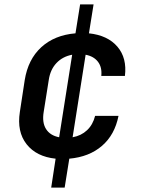

<svg xmlns="http://www.w3.org/2000/svg" viewBox="-20 -710 640 870"><path d="M212 140 232 9Q145 0 100.5 -56.5Q56 -113 70 -203L92 -347Q107 -441 167 -496Q227 -551 322 -559L343 -690H404L383 -559Q468 -550 512 -498.5Q556 -447 546 -366H439Q443 -405 424 -430Q405 -455 368 -462L309 -88Q348 -95 374.5 -120Q401 -145 411 -185H517Q500 -99 442 -49Q384 1 294 9L273 140ZM178 -203Q170 -155 188.5 -125.5Q207 -96 248 -88L307 -462Q264 -454 236 -424.5Q208 -395 201 -348Z"/></svg>

Font: JetBrains Mono NL SemiBold
Style: Italic
Weight: 600
Italic angle: -9°
Monospace: yes
Designer: Philipp Nurullin, Konstantin Bulenkov
Foundry: JetBrains
Version: Version 2.305; ttfautohint (v1.8.4.7-5d5b)